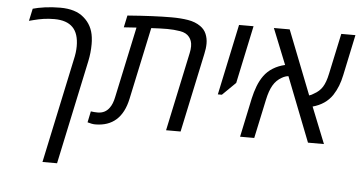

<svg xmlns="http://www.w3.org/2000/svg" viewBox="-56 -744 2037 1088"><g transform="rotate(5 962.0 -200.0)"><path d="M220.2 240.2 346.2 -351.6Q356.4 -394.5 356.4 -429.7Q356.4 -502 322.3 -536.6Q287.6 -572.3 216.8 -572.3Q184.6 -572.3 156.2 -568.1Q127.9 -564 96.7 -555.7Q79.1 -550.8 74.2 -549.8L89.4 -620.1Q115.7 -627.9 157.2 -633.8Q198.7 -639.6 244.6 -639.6Q332 -639.6 379.4 -598.1Q428.7 -556.2 437 -488.3Q438.5 -477.1 439 -467.3Q439.5 -457.5 439.5 -449.2Q439.5 -400.4 429.2 -351.6L303.2 240.2Z M499 2Q481.4 2 455.1 -5.9L468.3 -69.3Q487.3 -66.4 507.3 -66.4Q550.3 -66.4 574.2 -100.6Q590.3 -122.6 598.1 -160.2L684.6 -564.9Q666.5 -564 648.7 -562.5Q630.9 -561 612.8 -560.1L627.4 -628.4Q778.8 -640.1 878.4 -640.1Q929.2 -640.1 971.2 -633.3Q1013.2 -626.5 1043 -605.5Q1066.9 -588.9 1077.4 -563.5Q1087.9 -538.1 1087.9 -509.8Q1087.9 -481.4 1080.6 -449.7L984.9 0H902.3L997.6 -447.8Q1002 -467.8 1002 -485.8Q1002 -502.9 997.6 -515.6Q993.2 -528.3 985.4 -538.1Q968.3 -560.5 932.1 -566.4Q896 -572.3 859.4 -572.3Q839.8 -572.3 816.9 -571.5Q793.9 -570.8 768.1 -569.3L680.7 -160.2Q646.5 2 499 2Z M1176.8 -228 1262.2 -630.4H1344.7L1274.9 -301.8L1199.7 -228Z M1323.2 0 1370.1 -221.7Q1378.4 -259.3 1391.1 -292.5Q1403.8 -325.7 1422.9 -352.5Q1443.4 -380.9 1474.1 -399.9Q1504.9 -418.9 1542 -427.2L1460.4 -630.4H1550.3L1692.9 -267.1Q1707 -271.5 1718.8 -279.8Q1750 -296.4 1767.1 -323.5Q1784.2 -350.6 1794.4 -399.9L1843.8 -630.4H1924.3L1875.5 -399.9Q1868.2 -364.7 1857.4 -337.2Q1846.7 -309.6 1829.1 -282.2Q1791 -226.1 1717.8 -206.1L1800.3 0H1709.5L1566.4 -365.7Q1548.8 -364.3 1529.3 -353Q1498.5 -335.9 1480.2 -304.4Q1461.9 -272.9 1451.2 -221.7L1403.8 0Z"/></g></svg>

Font: Open Sans
Style: Italic
Weight: 400
Italic angle: -12°
Designer: Monotype Design Team
Foundry: Monotype Imaging Inc.
Version: Version 3.000; ttfautohint (v1.8.4)